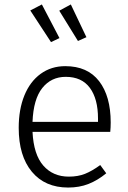

<svg xmlns="http://www.w3.org/2000/svg" viewBox="-20 -831 575 862"><path d="M475 -239H126Q131 -137 174.5 -87.5Q218 -38 289 -38Q330 -38 361.5 -50.5Q393 -63 430 -90L457 -53Q418 -21 377 -5Q336 11 286 11Q182 11 123 -60Q64 -131 64 -257Q64 -340 89.5 -402.5Q115 -465 162.5 -499.5Q210 -534 273 -534Q373 -534 425 -466.5Q477 -399 477 -281Q477 -259 475 -239ZM420 -299Q420 -387 383.5 -436.5Q347 -486 275 -486Q210 -486 170 -436Q130 -386 126 -284H420ZM247 -660 209 -642 116 -784 168 -811ZM368 -664 330 -647 246 -783 298 -811Z"/></svg>

Font: Fira Sans Light
Style: Regular
Weight: 300
Designer: bBox Type GmbH & Carrois Corporate GbR & Edenspiekermann AG
Foundry: bBox Type GmbH & Carrois Corporate GbR & Edenspiekermann AG
Version: Version 4.301